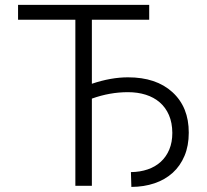

<svg xmlns="http://www.w3.org/2000/svg" viewBox="-20 -747 834 772"><path d="M52.6 -667.6V-727.3H579.9V-667.6H349.4V-410.2Q426.1 -436.1 494.7 -436.1Q608 -436.1 673.3 -376.4Q739.3 -316.1 739 -213.4Q739 -160.9 721.9 -120.4Q704.9 -79.9 674.4 -52.2Q643.8 -24.5 601.4 -10.1Q558.9 4.3 508.2 4.6L506.4 -55Q543.3 -55.4 573.9 -65.9Q604.4 -76.3 626.4 -96.4Q648.4 -116.5 660.7 -145.8Q672.9 -175.1 672.9 -212.7Q672.6 -253.6 659.3 -284.3Q646 -315 622.3 -335.4Q598.7 -355.8 566.1 -366.1Q533.4 -376.4 494.3 -376.4Q421.5 -376.4 349.4 -350.5V0H283V-667.6Z"/></svg>

Font: Inter P Light
Style: Regular
Weight: 300
Designer: Rasmus Andersson
Foundry: rsms
Version: Version 3.018;git-588b23468